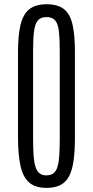

<svg xmlns="http://www.w3.org/2000/svg" viewBox="-20 -891 445 921"><path d="M203.6 10.3Q150.4 10.3 120.6 -14.9Q90.8 -40 78.6 -93.8Q66.4 -147.5 66.4 -231.9V-642.6Q66.4 -722.2 78.6 -772.5Q90.8 -822.8 120.6 -846.7Q150.4 -870.6 203.6 -870.6Q257.8 -870.6 287.4 -846.7Q316.9 -822.8 328.1 -772.5Q339.4 -722.2 339.4 -642.6V-231.9Q339.4 -168.5 333.3 -122.6Q327.1 -76.7 312.3 -47.4Q297.4 -18.1 270.8 -3.9Q244.1 10.3 203.6 10.3ZM202.1 -49.8Q224.1 -49.8 237.1 -60.3Q250 -70.8 256.3 -92.5Q262.7 -114.3 264.6 -148.2Q266.6 -182.1 266.6 -229.5V-647.9Q266.6 -704.6 262.7 -740Q258.8 -775.4 245.1 -792.2Q231.4 -809.1 202.1 -809.1Q174.8 -809.1 161.1 -792.2Q147.5 -775.4 143.1 -740Q138.7 -704.6 138.7 -648.4V-229.5Q138.7 -182.1 140.9 -148.2Q143.1 -114.3 149.7 -92.5Q156.2 -70.8 168.9 -60.3Q181.6 -49.8 202.1 -49.8Z"/></svg>

Font: Antonio Thin
Style: Regular
Weight: 250
Designer: Vernon Adams
Foundry: Vernon Adams
Version: Version 1.002